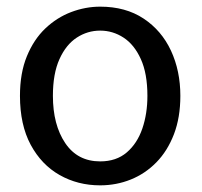

<svg xmlns="http://www.w3.org/2000/svg" viewBox="-20 -547 606 577"><path d="M281 10Q214 10 159.2 -21Q104.5 -52 72.2 -112Q40 -172 40 -259Q40 -327.5 60.8 -378Q81.5 -428.5 116.2 -461.5Q151 -494.5 194 -510.8Q237 -527 281 -527Q357.5 -527 411.5 -491.2Q465.5 -455.5 493.8 -394.8Q522 -334 522 -259Q522 -194 502.8 -143.8Q483.5 -93.5 450 -59.2Q416.5 -25 373 -7.5Q329.5 10 281 10ZM281 -62Q329.5 -62 361 -89Q392.5 -116 407.8 -160.8Q423 -205.5 423 -259Q423 -326 403.2 -369.5Q383.5 -413 351.2 -434Q319 -455 281 -455Q243 -455 210.8 -434Q178.5 -413 158.8 -369.5Q139 -326 139 -259Q139 -172 176 -117Q213 -62 281 -62Z"/></svg>

Font: Expletus Sans
Style: Regular
Weight: 400
Designer: Jasper de Waard
Foundry: Designtown
Version: Version 7.500